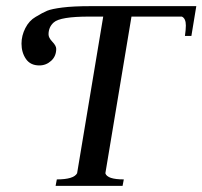

<svg xmlns="http://www.w3.org/2000/svg" viewBox="-20 -605 659 625"><path d="M163 -446Q163 -422 146.5 -407Q130 -392 108 -392Q79 -392 64.5 -413Q50 -434 50 -463Q50 -489 62.5 -513.5Q75 -538 96 -550Q119 -564 133.5 -570Q148 -576 183 -580.5Q218 -585 276 -585H619L603 -488H582Q585 -509 585 -522Q585 -545 572 -551H408L323 -41Q329 -21 383 -21L379 0H161L165 -21Q220 -21 231 -41L316 -551H270Q176 -551 155 -532Q138 -517 138 -493Q138 -482 150.5 -469Q163 -456 163 -446Z"/></svg>

Font: Judson
Style: Italic
Weight: 400
Italic angle: -9.5°
Version: Version 20110429